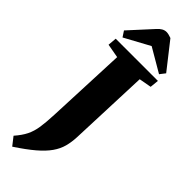

<svg xmlns="http://www.w3.org/2000/svg" viewBox="-391 -973 1216 1216"><g transform="rotate(45 217.0 -365.5)"><path d="M138 -634 44 -651 49 -710H427L421 -651L338 -636L317 -96Q315 -50 304.5 -10.5Q294 29 267.5 67Q241 105 193 146Q145 187 69 237L26 182Q62 141 80 104.5Q98 68 105 21.5Q112 -25 115 -96ZM430 -781 402 -745 243 -838 74 -746 49 -784 187 -935Q216 -968 246 -968Q257 -968 268.5 -965Q280 -962 291 -958Z"/></g></svg>

Font: Literata 36pt ExtraBold
Style: Italic
Weight: 800
Italic angle: -2°
Designer: Latin by Veronika Burian and Jose Scaglione. Greek by Irene Vlachou. Cyrillic by Vera Evstafieva
Foundry: TypeTogether
Version: Version 3.002